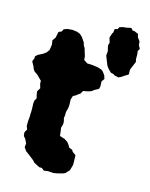

<svg xmlns="http://www.w3.org/2000/svg" viewBox="-112 -795 692 886"><g transform="rotate(15 233.5 -352.5)"><path d="M185 18 172 8H160L133 -6L125 -15L119 -20L97 -37L83 -47L71 -64L73 -82L64 -101L54 -113L52 -130L61 -146L55 -160V-183L57 -203V-215L58 -231V-244L57 -270L59 -284L66 -296L61 -316L60 -329L70 -345L64 -366V-379L41 -402L25 -413L18 -423L14 -434L2 -456L9 -474L8 -481L19 -491L41 -502L56 -513L66 -527L70 -553L67 -574L78 -589L84 -618L98 -624L104 -636L120 -642L145 -644L167 -641L182 -635L194 -624L209 -602L214 -586L220 -577L223 -566L231 -540L232 -524L250 -512L276 -511L303 -507L321 -501L329 -494L340 -479L345 -463L335 -449L336 -426L333 -413L313 -402L301 -393L285 -388L264 -384L256 -370L242 -360L236 -355L225 -350L219 -332L220 -305L218 -288L213 -270V-254L211 -241L215 -225V-212L210 -194L213 -174L215 -156L240 -148L255 -138L264 -126L270 -115L286 -109L291 -100L307 -89L308 -57V-42L300 -15L283 3L274 7L247 14L229 17L204 15ZM325 -675 329 -681 331 -698 344 -701 350 -712 368 -717 381 -718 404 -723 414 -712 420 -713 441 -704 444 -690 448 -684 457 -672 458 -656 467 -639 460 -628 462 -612V-589L465 -577L458 -560L448 -536V-512L433 -503L413 -490L404 -487L386 -491L381 -495L366 -499L352 -513L343 -525L336 -542L325 -570L327 -591L323 -607L321 -618L325 -631L318 -654Z"/></g></svg>

Font: Winky Rough
Style: Bold
Weight: 700
Designer: Simon Atzbach
Foundry: typofactur
Version: Version 1.206; ttfautohint (v1.8.4.7-5d5b)